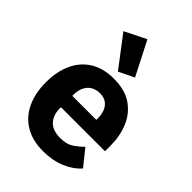

<svg xmlns="http://www.w3.org/2000/svg" viewBox="-239 -922 1039 1039"><g transform="rotate(45 281.0 -402.0)"><path d="M288 12Q208 12 151.5 -21.5Q95 -55 65.5 -117Q36 -179 36 -263Q36 -346 64.5 -407.5Q93 -469 148 -503Q203 -537 282 -537Q369 -537 422.5 -499.5Q476 -462 501 -401Q526 -340 526 -269V-225H189V-217Q189 -165 217.5 -134.5Q246 -104 305 -104Q352 -104 380.5 -123Q409 -142 434 -167L508 -75Q473 -35 416.5 -11.5Q360 12 288 12ZM285 -428Q255 -428 233.5 -414.5Q212 -401 200.5 -377Q189 -353 189 -320V-312H373V-321Q373 -353 363.5 -377Q354 -401 334.5 -414.5Q315 -428 285 -428ZM271 -579 137 -755 260 -816 359 -622Z"/></g></svg>

Font: IBM Plex Sans
Style: Regular
Weight: 400
Designer: Mike Abbink, Paul van der Laan, Pieter van Rosmalen
Foundry: Bold Monday
Version: Version 3.201